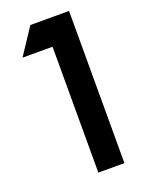

<svg xmlns="http://www.w3.org/2000/svg" viewBox="-135 -765 622 830"><g transform="rotate(-20 176.5 -350.0)"><path d="M112 -700 32 -579H170V0H290V-700Z"/></g></svg>

Font: Barlow SemiBold Numbers
Style: Regular
Weight: 600
Designer: Jeremy Tribby
Foundry: Tribby Type
Version: Version 1.408